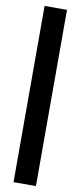

<svg xmlns="http://www.w3.org/2000/svg" viewBox="-105 -785 432 1030"><g transform="rotate(10 111.0 -270.0)"><path d="M50 210V-750H172V210Z"/></g></svg>

Font: Cabin Condensed
Style: Bold
Weight: 700
Width: 3
Designer: Pablo Impallari
Foundry: Pablo Impallari. http://www.impallari.com Igino Marini. http://www.ikern.com
Version: Version 3.001; ttfautohint (v1.8.3)